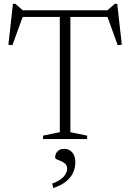

<svg xmlns="http://www.w3.org/2000/svg" viewBox="-20 -730 684 1008"><path d="M294 -661H349.5V-36L437.5 -18V0H206V-18L294 -36ZM573.5 -641H70L102.5 -650.5L45 -492.5L24 -495L48 -710H60.5L107 -669.5L77.5 -676H567L536.5 -669.5L583 -710H595.5L619.5 -495L598 -492.5L541 -650.5ZM254.5 233.5Q296.5 218.5 314.5 197.2Q332.5 176 332.5 155.5Q332.5 139.5 323 130.5Q313.5 121.5 301 116.2Q288.5 111 279 107Q269.5 103 269.5 97.5Q269.5 77.5 282 64.5Q294.5 51.5 318 51.5Q342 51.5 358.8 69.5Q375.5 87.5 375.5 123Q375.5 150 364.2 175.5Q353 201 327.2 222.2Q301.5 243.5 259 257.5Z"/></svg>

Font: Newsreader 16pt Light
Style: Regular
Weight: 300
Designer: Hugues Gentile
Foundry: Production Type
Version: Version 1.003